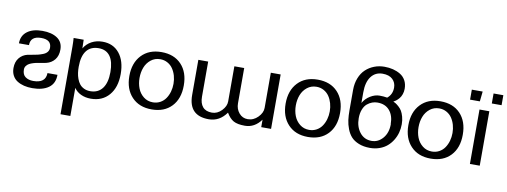

<svg xmlns="http://www.w3.org/2000/svg" viewBox="-70 -1134 4589 1737"><g transform="rotate(10 2224.0 -266.0)"><path d="M242.2 -449.2Q143.1 -449.2 143.1 -366.2H50.8Q50.8 -436.5 101.8 -475.3Q152.8 -514.2 241.2 -514.2Q327.1 -514.2 378.7 -479.2Q430.2 -444.3 430.2 -375Q430.2 -318.4 401.6 -282.5Q373 -246.6 325.2 -234.9Q314.5 -231.9 292 -228.3Q269.5 -224.6 251 -221.7Q232.4 -218.8 210.2 -212.2Q188 -205.6 172.6 -197Q157.2 -188.5 146.7 -174.1Q136.2 -159.7 136.2 -141.1Q136.2 -94.2 164.8 -73.7Q193.4 -53.2 236.8 -53.2Q350.6 -53.2 352.1 -146H443.8Q443.8 -66.4 388.9 -27.1Q334 12.2 238.8 12.2Q197.8 12.2 163.1 3.7Q128.4 -4.9 100.6 -22.2Q72.8 -39.6 56.9 -69.3Q41 -99.1 41 -138.2Q41 -194.8 70.1 -230.7Q99.1 -266.6 146 -277.8Q156.2 -280.3 186.3 -284.9Q216.3 -289.6 237.5 -294.9Q258.8 -300.3 283.4 -309.8Q308.1 -319.3 321.5 -335.9Q335 -352.5 335 -375Q335 -449.2 242.2 -449.2Z M620.1 -252Q620.1 -222.2 623.8 -195.6Q627.4 -168.9 637.2 -142.1Q647 -115.2 662.4 -95.7Q677.7 -76.2 702.9 -64Q728 -51.8 760.7 -51.8Q833 -51.8 872.1 -103.8Q911.1 -155.8 911.1 -252.9Q911.1 -349.1 875.2 -398.7Q839.4 -448.2 770 -448.2Q696.3 -448.2 658.2 -398.4Q620.1 -348.6 620.1 -252ZM532.7 200.2V-420.9Q532.7 -460.9 529.8 -500H622.1L624 -420.9Q649.9 -464.4 694.3 -488.3Q738.8 -512.2 794.9 -512.2Q892.6 -512.2 949.2 -442.4Q1005.9 -372.6 1005.9 -252Q1005.9 -129.4 944.1 -57.6Q882.3 14.2 776.9 14.2Q726.1 14.2 685.8 -4.9Q645.5 -23.9 623 -58.1V200.2Z M1491.7 -248Q1491.7 -286.6 1481.7 -321.8Q1471.7 -356.9 1452.6 -385Q1433.6 -413.1 1403.3 -429.9Q1373 -446.8 1335.9 -446.8Q1286.6 -446.8 1250.2 -417.7Q1213.9 -388.7 1196.8 -344.5Q1179.7 -300.3 1179.7 -248Q1179.7 -196.3 1196.8 -152.3Q1213.9 -108.4 1250.2 -79.6Q1286.6 -50.8 1335.9 -50.8Q1373 -50.8 1403.3 -67.4Q1433.6 -84 1452.6 -112.1Q1471.7 -140.1 1481.7 -175Q1491.7 -210 1491.7 -248ZM1585.9 -250V-248Q1585.9 -127.4 1519 -56.6Q1452.1 14.2 1335.9 14.2Q1220.7 14.2 1153.3 -57.4Q1085.9 -128.9 1085.9 -249Q1085.9 -369.1 1153.3 -440.7Q1220.7 -512.2 1335.9 -512.2Q1452.1 -512.2 1519 -441.4Q1585.9 -370.6 1585.9 -250Z M2096.7 -176.8V-175.8Q2096.7 -124 2127.7 -86.9Q2158.7 -49.8 2207.5 -49.8Q2260.7 -49.8 2301 -90.8Q2341.3 -131.8 2341.3 -176.8V-500H2431.6V0H2341.3V-68.8Q2281.7 13.2 2192.4 13.2Q2124.5 13.2 2088.1 -6.8Q2051.8 -26.9 2022.5 -77.1Q1959 12.2 1860.4 12.2Q1675.3 12.2 1675.3 -178.2V-501H1765.6V-178.2Q1765.6 -118.2 1793.7 -85Q1821.8 -51.8 1878.4 -51.8Q1928.2 -51.8 1967.3 -92.3Q2006.3 -132.8 2006.3 -176.8V-500H2096.7Z M2927.2 -248Q2927.2 -286.6 2917.2 -321.8Q2907.2 -356.9 2888.2 -385Q2869.1 -413.1 2838.9 -429.9Q2808.6 -446.8 2771.5 -446.8Q2722.2 -446.8 2685.8 -417.7Q2649.4 -388.7 2632.3 -344.5Q2615.2 -300.3 2615.2 -248Q2615.2 -196.3 2632.3 -152.3Q2649.4 -108.4 2685.8 -79.6Q2722.2 -50.8 2771.5 -50.8Q2808.6 -50.8 2838.9 -67.4Q2869.1 -84 2888.2 -112.1Q2907.2 -140.1 2917.2 -175Q2927.2 -210 2927.2 -248ZM3021.5 -250V-248Q3021.5 -127.4 2954.6 -56.6Q2887.7 14.2 2771.5 14.2Q2656.2 14.2 2588.9 -57.4Q2521.5 -128.9 2521.5 -249Q2521.5 -369.1 2588.9 -440.7Q2656.2 -512.2 2771.5 -512.2Q2887.7 -512.2 2954.6 -441.4Q3021.5 -370.6 3021.5 -250Z M3195.8 -373Q3220.2 -415.5 3262.5 -441.2Q3304.7 -466.8 3347.2 -466.8Q3384.8 -466.8 3417 -460.9Q3462.9 -497.6 3462.9 -561Q3462.9 -606.9 3431.2 -637Q3399.4 -667 3339.8 -667Q3273.4 -667 3234.6 -616Q3195.8 -564.9 3195.8 -470.2ZM3491.2 -231H3490.2Q3490.2 -308.6 3450.7 -355.2Q3411.1 -401.9 3338.9 -401.9Q3314.5 -401.9 3290.8 -393.3Q3267.1 -384.8 3245.1 -366.5Q3223.1 -348.1 3209.5 -313.7Q3195.8 -279.3 3195.8 -232.9Q3195.8 -155.3 3236.6 -103Q3277.3 -50.8 3345.2 -50.8Q3405.8 -50.8 3448.5 -100.6Q3491.2 -150.4 3491.2 -231ZM3101.1 -288.1V-476.1Q3101.1 -536.1 3120.6 -585.4Q3140.1 -634.8 3173.8 -666.3Q3207.5 -697.8 3251.5 -714.8Q3295.4 -731.9 3345.2 -731.9Q3387.7 -731.9 3424.6 -722.7Q3461.4 -713.4 3492.4 -694.6Q3523.4 -675.8 3541.3 -643.1Q3559.1 -610.4 3559.1 -566.9Q3559.1 -540 3550.8 -516.4Q3542.5 -492.7 3529.3 -477.1Q3516.1 -461.4 3503.2 -451.4Q3490.2 -441.4 3478 -436Q3492.7 -428.7 3502.4 -422.9Q3512.2 -417 3530.3 -400.9Q3548.3 -384.8 3559.6 -366Q3570.8 -347.2 3579.8 -315.7Q3588.9 -284.2 3588.9 -246.1Q3588.9 -206.5 3578.9 -169.2Q3568.8 -131.8 3548.3 -98.4Q3527.8 -64.9 3499 -40Q3470.2 -15.1 3429.7 -0.5Q3389.2 14.2 3341.8 14.2Q3282.7 14.2 3238.5 -3.7Q3194.3 -21.5 3168.7 -49.6Q3143.1 -77.6 3127.2 -118.9Q3111.3 -160.2 3106.2 -200Q3101.1 -239.7 3101.1 -288.1Z M4054.7 -248Q4054.7 -286.6 4044.7 -321.8Q4034.7 -356.9 4015.6 -385Q3996.6 -413.1 3966.3 -429.9Q3936 -446.8 3898.9 -446.8Q3849.6 -446.8 3813.2 -417.7Q3776.9 -388.7 3759.8 -344.5Q3742.7 -300.3 3742.7 -248Q3742.7 -196.3 3759.8 -152.3Q3776.9 -108.4 3813.2 -79.6Q3849.6 -50.8 3898.9 -50.8Q3936 -50.8 3966.3 -67.4Q3996.6 -84 4015.6 -112.1Q4034.7 -140.1 4044.7 -175Q4054.7 -210 4054.7 -248ZM4148.9 -250V-248Q4148.9 -127.4 4082 -56.6Q4015.1 14.2 3898.9 14.2Q3783.7 14.2 3716.3 -57.4Q3648.9 -128.9 3648.9 -249Q3648.9 -369.1 3716.3 -440.7Q3783.7 -512.2 3898.9 -512.2Q4015.1 -512.2 4082 -441.4Q4148.9 -370.6 4148.9 -250Z M4348.6 0H4258.3V-500H4348.6ZM4248.5 -573.2H4158.7V-665H4258.3ZM4448.2 -573.2H4358.4V-665H4448.2Z"/></g></svg>

Font: Perun
Style: Regular
Weight: 400
Version: Version 1.0000